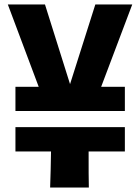

<svg xmlns="http://www.w3.org/2000/svg" viewBox="-20 -838 627 858"><path d="M432 -450 571 -818H406L293 -462L181 -818H15L153 -450H49V-342H538V-450ZM49 -270V-161H208C207 -102 206 -50 204 0H377C376 -35 376 -81 376 -161H538V-270Z"/></svg>

Font: Ranchers
Style: Regular
Weight: 400
Designer: Pablo Impallari, Brenda Gallo
Foundry: Pablo Impallari, Brenda Gallo
Version: Version 1.000